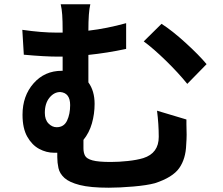

<svg xmlns="http://www.w3.org/2000/svg" viewBox="-20 -825 1040 895"><path d="M189 -299Q189 -267 206 -249.5Q223 -232 244 -232Q278 -232 292.5 -262.5Q307 -293 307 -335Q307 -392 261 -396Q232 -396 210.5 -369.5Q189 -343 189 -299ZM712 -309 849 -268Q849 -256 849 -246Q850 -217 850 -197Q850 -177 848 -151Q846 -85 815.5 -41.5Q785 2 702 29Q665 39 601 44.5Q537 50 487 50Q401 50 352 37.5Q303 25 280.5 4.5Q258 -16 252.5 -41.5Q247 -67 247 -92V-113Q240 -113 232 -113Q196 -113 162.5 -131Q129 -149 107 -188Q85 -227 85 -290Q85 -378 136.5 -436.5Q188 -495 268 -495H272V-561H252Q189 -561 91 -570L84 -686Q174 -673 243 -673H272V-681Q272 -728 270 -756Q268 -784 263 -805H401Q392 -769 392 -682Q478 -692 568 -717V-597Q479 -578 392 -569V-441Q421 -401 421 -341Q421 -294 408.5 -250Q396 -206 369 -173V-134Q369 -113 376.5 -99Q384 -85 411 -77.5Q438 -70 496 -70Q534 -70 576 -74.5Q618 -79 648 -88Q720 -111 720 -187Q720 -246 712 -309ZM650 -632 733 -714Q783 -682 845 -625.5Q907 -569 943 -526L853 -434Q811 -486 753 -542.5Q695 -599 650 -632Z"/></svg>

Font: Source Han Sans CN Bold
Style: Bold
Weight: 700
Designer: Ryoko NISHIZUKA 西塚涼子 (kana & ideographs); Paul D. Hunt (Latin, Greek & Cyrillic); Wenlong ZHANG 张文龙 (bopomofo); Sandoll 
Foundry: Adobe Systems Incorporated
Version: Version 1.00;May 30, 2023;FontCreator 11.5.0.2422 32-bit